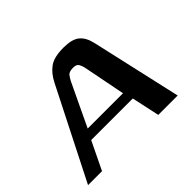

<svg xmlns="http://www.w3.org/2000/svg" viewBox="-131 -621 777 777"><g transform="rotate(-45 257.5 -232.0)"><path d="M-20 0 177 -389Q195 -425 222 -444.5Q249 -464 303 -464Q351 -464 373.5 -446Q396 -428 405 -389L493 0H382L356 -120H118L60 0ZM141 -163H343L307 -346Q304 -359 298 -369Q292 -379 273 -379Q250 -379 242 -368.5Q234 -358 228 -346Z"/></g></svg>

Font: Genos Thin Medium
Style: Italic
Weight: 500
Italic angle: -8°
Version: Version 1.010